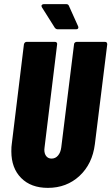

<svg xmlns="http://www.w3.org/2000/svg" viewBox="-20 -903 540 931"><path d="M35 -169Q35 -192 37 -204L96 -688Q97 -693 100.5 -696.5Q104 -700 109 -700H247Q252 -700 255 -696.5Q258 -693 257 -688L196 -188L195 -177Q195 -157 204.5 -145.5Q214 -134 230 -134Q249 -134 261.5 -149Q274 -164 277 -188L339 -688Q339 -693 343 -696.5Q347 -700 352 -700H489Q500 -700 500 -688L440 -204Q428 -108 365.5 -50Q303 8 212 8Q130 8 82.5 -40Q35 -88 35 -169ZM360 -770Q360 -761 348 -761H260Q252 -761 246 -768L183 -868Q181 -872 181 -874Q181 -878 184.5 -880.5Q188 -883 193 -883H301Q311 -883 314 -875L359 -775Q360 -773 360 -770Z"/></svg>

Font: Barlow Condensed ExtraBold
Style: Italic
Weight: 800
Width: 3
Italic angle: -7°
Designer: Jeremy Tribby
Foundry: Tribby Type
Version: Version 1.408